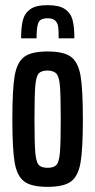

<svg xmlns="http://www.w3.org/2000/svg" viewBox="-20 -718 370 746"><path d="M28 -255Q28 -371 37 -423.5Q46 -476 74 -497Q102 -518 165 -518Q228 -518 256 -497Q284 -476 293 -423.5Q302 -371 302 -255Q302 -139 293 -86.5Q284 -34 256 -13Q228 8 165 8Q102 8 74 -13Q46 -34 37 -86.5Q28 -139 28 -255ZM216 -255Q216 -346 213 -382.5Q210 -419 200 -431Q190 -443 165 -444Q140 -444 130 -432Q120 -420 117 -383Q114 -346 114 -255Q114 -164 117 -127Q120 -90 130 -78Q140 -66 165 -66Q190 -66 200 -78Q210 -90 213 -127Q216 -164 216 -255ZM269 -569H208Q208 -599 206 -614Q204 -629 194.5 -638Q185 -647 165 -647Q136 -647 129 -629.5Q122 -612 122 -569H62Q62 -613 69 -640Q76 -667 98 -682.5Q120 -698 165 -698Q210 -698 232.5 -682.5Q255 -667 262 -640Q269 -613 269 -569Z"/></svg>

Font: Saira Ultra Condensed SemiBold
Style: Regular
Weight: 600
Width: 1
Designer: Hector Gatti with collaboration of the Omnibus-Type team
Foundry: Omnibus-Type
Version: Version 1.001; ttfautohint (v1.8)